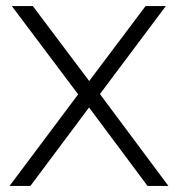

<svg xmlns="http://www.w3.org/2000/svg" viewBox="-20 -615 589 635"><path d="M468 0 274.5 -259.5 238.5 -303 19 -595H88.5L275 -347L310.5 -304L537 0ZM11.5 0 238.5 -303 275 -347 461.5 -595H528.5L310.5 -304L274.5 -259.5L80.5 0Z"/></svg>

Font: Encode Sans SC Light
Style: Regular
Weight: 300
Version: Version 3.002